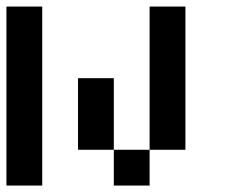

<svg xmlns="http://www.w3.org/2000/svg" viewBox="-20 -576 707 596"><path d="M444.4 0H333.3V-111.1H444.4ZM555.6 -111.1H444.4V-555.6H555.6ZM333.3 -111.1H222.2V-333.3H333.3ZM111.1 0H0V-555.6H111.1Z"/></svg>

Font: Pixeloid Mono
Style: Regular
Weight: 400
Monospace: yes
Designer: GGBotNet
Foundry: GGBotNet
Version: 0.5